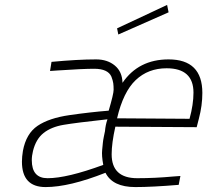

<svg xmlns="http://www.w3.org/2000/svg" viewBox="-20 -750 841 779"><path d="M408 -49Q261 9 165 9Q69 9 69 -94Q69 -114 73 -138Q86 -208 132.5 -239.5Q179 -271 262.5 -283Q346 -295 421 -301Q441 -369 441 -385.5Q441 -402 439.5 -412.5Q438 -423 432 -439Q418 -471 362 -471Q316 -471 212 -464L183 -462L189 -499Q295 -509 370 -509Q416 -509 446 -484Q476 -459 477 -414Q542 -509 664 -509Q801 -509 801 -373Q801 -322 787 -269L778 -234L448 -236Q433 -169 433 -124Q433 -27 537 -27Q609 -27 684 -34L712 -36L705 0Q597 9 529 9Q437 9 408 -49ZM109 -100Q109 -27 173 -27Q252 -27 399 -81Q392 -118 394.5 -141.5Q397 -165 397.5 -172Q398 -179 401.5 -196.5Q405 -214 406 -218Q408 -243 416 -266Q288 -252 238 -243.5Q188 -235 157 -210.5Q126 -186 114 -138Q109 -118 109 -100ZM749 -268Q765 -326 765 -374Q765 -473 656 -473Q581 -473 530.5 -425Q480 -377 455 -270ZM460 -610 455 -635 658 -730 664 -700Z"/></svg>

Font: Titillium Web ExtraLight
Style: Italic
Weight: 275
Italic angle: -13°
Version: Version 1.002;PS 57.000;hotconv 1.0.70;makeotf.lib2.5.55311